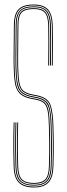

<svg xmlns="http://www.w3.org/2000/svg" viewBox="-20 -825 296 850"><path d="M130.5 5Q85.2 5 63.6 -16.2Q42 -37.5 40.5 -88Q39.5 -126.2 39.1 -155.9Q38.8 -185.5 39.1 -215.1Q39.5 -244.8 40.5 -283H44.5Q43.8 -251 43.2 -221.1Q42.8 -191.2 43.1 -159.2Q43.5 -127.2 44.5 -88.2Q45.8 -38.2 67 -18.6Q88.2 1 130.5 1Q172.8 1 192 -20Q211.2 -41 212.5 -88.2Q213.5 -122.5 213.9 -146.8Q214.2 -171 213.9 -197.8Q213.5 -224.5 212.5 -265.8Q211 -326.2 200.9 -357.1Q190.8 -388 147.5 -398L115.2 -404.5Q92 -410.2 79.6 -421.4Q67.2 -432.5 62.4 -457.5Q57.5 -482.5 56.5 -529.2Q55.8 -566.2 56.6 -616.6Q57.5 -667 57.5 -713Q57.5 -756 73.2 -772.5Q89 -789 129.5 -789Q165.5 -789 180.9 -772.2Q196.2 -755.5 197.5 -711.5Q198.2 -685 198.2 -637.4Q198.2 -589.8 197.5 -535H193.5Q194.2 -590.2 194.2 -637.6Q194.2 -685 193.5 -711.5Q192.5 -754 177.8 -769.5Q163 -785 129.5 -785Q90.8 -785 76.1 -769.5Q61.5 -754 61.5 -713Q61.5 -667 60.6 -616.6Q59.8 -566.2 60.5 -529.5Q61.5 -483.8 66 -459.5Q70.5 -435.2 82.2 -424.6Q94 -414 116.2 -408.5L148.5 -402Q193.5 -391.5 204.2 -359.1Q215 -326.8 216.5 -266Q217.5 -224.5 217.9 -198.2Q218.2 -172 217.9 -147.8Q217.5 -123.5 216.5 -88Q215 -38.5 194.5 -16.8Q174 5 130.5 5ZM130.5 -3Q89.8 -3 69.8 -21.4Q49.8 -39.8 48.5 -88.2Q47.5 -128 47.1 -158.9Q46.8 -189.8 47.2 -219Q47.8 -248.2 48.5 -283H52.5Q51.8 -251 51.2 -221.2Q50.8 -191.5 51.1 -159.4Q51.5 -127.2 52.5 -88.2Q53.8 -43.8 71.4 -25.4Q89 -7 130.5 -7Q169.2 -7 186.2 -25.5Q203.2 -44 204.5 -88.5Q205.5 -122.8 205.9 -147.1Q206.2 -171.5 205.9 -198.2Q205.5 -225 204.5 -265.8Q203.5 -311.5 198.4 -336.6Q193.2 -361.8 180.9 -373.4Q168.5 -385 145.8 -390.2L113.5 -396.8Q85 -403.8 71.5 -418Q58 -432.2 53.8 -458.9Q49.5 -485.5 48.5 -529.2Q48 -554 48.2 -585.1Q48.5 -616.2 49 -649.4Q49.5 -682.5 49.5 -713Q49.5 -759 67.6 -778Q85.8 -797 129.5 -797Q168 -797 186.1 -778.5Q204.2 -760 205.5 -711.8Q206.2 -685.5 206.2 -637.6Q206.2 -589.8 205.5 -535H201.5Q202.2 -590.2 202.2 -637.8Q202.2 -685.2 201.5 -711.8Q200.2 -756.5 184 -774.8Q167.8 -793 129.5 -793Q87.2 -793 70.4 -775.4Q53.5 -757.8 53.5 -713Q53.5 -667 52.6 -616.6Q51.8 -566.2 52.5 -529.2Q53.5 -481.8 58.6 -456Q63.8 -430.2 76.8 -418.5Q89.8 -406.8 114.2 -400.8L146.8 -394.2Q187.8 -384.8 197.4 -355.5Q207 -326.2 208.5 -265.8Q209.5 -224.5 209.9 -198.6Q210.2 -172.8 209.9 -148.6Q209.5 -124.5 208.5 -88.2Q207.2 -40.8 188.5 -21.9Q169.8 -3 130.5 -3ZM130.5 -11Q92 -11 74.9 -27.8Q57.8 -44.5 56.5 -88.5Q55.5 -128.5 55.1 -159.2Q54.8 -190 55.2 -219.1Q55.8 -248.2 56.5 -283H60.5Q59.8 -250.8 59.2 -221Q58.8 -191.2 59.1 -159.4Q59.5 -127.5 60.5 -88.5Q61.8 -45.8 78 -30.4Q94.2 -15 130.5 -15Q164.8 -15 180.1 -30.9Q195.5 -46.8 196.5 -88.5Q197.5 -123 197.9 -147.1Q198.2 -171.2 197.9 -197.8Q197.5 -224.2 196.5 -265.5Q195.5 -309.8 191 -333.2Q186.5 -356.8 175.6 -367.2Q164.8 -377.8 144 -382.5L111.5 -389Q80.5 -396.5 65.8 -412.6Q51 -428.8 46.2 -457Q41.5 -485.2 40.5 -529Q39.8 -566.2 40.6 -616.8Q41.5 -667.2 41.5 -713Q41.5 -762.5 61.9 -783.8Q82.2 -805 129.5 -805Q172.2 -805 192.1 -783.6Q212 -762.2 213.5 -712Q214 -688 214.2 -643.6Q214.5 -599.2 213.5 -535H209.5Q210.2 -590.2 210.2 -637.8Q210.2 -685.2 209.5 -711.8Q208.2 -761.8 188.6 -781.4Q169 -801 129.5 -801Q84 -801 64.8 -780.9Q45.5 -760.8 45.5 -713Q45.5 -667.2 44.6 -616.8Q43.8 -566.2 44.5 -529Q45.5 -485.5 50 -458Q54.5 -430.5 68.6 -415.4Q82.8 -400.2 112.5 -393L144.8 -386.5Q166.8 -381.5 178.4 -370.4Q190 -359.2 194.8 -334.9Q199.5 -310.5 200.5 -265.5Q201.5 -224.2 201.9 -198.1Q202.2 -172 201.9 -148Q201.5 -124 200.5 -88.5Q199.2 -45.8 183.5 -28.4Q167.8 -11 130.5 -11Z"/></svg>

Font: Big Shoulders Inline Display Thin Thin
Style: Regular
Weight: 250
Version: Version 2.002